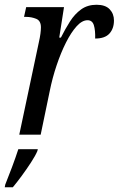

<svg xmlns="http://www.w3.org/2000/svg" viewBox="-43 -566 499 807"><path d="M120 -387Q125 -409 127 -424.5Q129 -440 129 -451Q129 -479 109 -487Q89 -495 67 -495H58L67 -536H226L206 -408H213Q231 -444 251 -475.5Q271 -507 298 -526.5Q325 -546 363 -546Q400 -546 418 -527Q436 -508 436 -480Q436 -446 417 -425Q398 -404 357 -404Q358 -439 351.5 -460Q345 -481 325 -481Q302 -481 279 -455.5Q256 -430 234.5 -387.5Q213 -345 195 -291.5Q177 -238 166 -183L128 0H38ZM-21 210Q-8 178 7.5 136.5Q23 95 34 61H116L114 69Q106 88 87.5 116.5Q69 145 48 173.5Q27 202 11 221H-23Z"/></svg>

Font: Noto Serif Condensed
Style: Italic
Weight: 400
Width: 3
Italic angle: -12°
Designer: Monotype Design Team
Foundry: Monotype Imaging Inc.
Version: Version 2.014; ttfautohint (v1.8.4.7-5d5b)